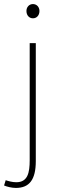

<svg xmlns="http://www.w3.org/2000/svg" viewBox="-50 -690 292 944"><path d="M112 -670C94 -670 80 -656 80 -636C80 -614 94 -600 112 -600C130 -600 144 -614 144 -636C144 -656 130 -670 112 -670ZM96 98C96 160 86 206 30 206C10 206 -10 200 -22 196L-30 222C-16 228 8 234 28 234C94 234 126 194 126 102V-478H96V98Z"/></svg>

Font: Assistant ExtraLight
Style: Regular
Weight: 275
Designer: Hebrew By Ben Nathan, Latin by Paul Hunt
Version: Version 2.001;PS 002.001;hotconv 1.0.88;makeotf.lib2.5.64775